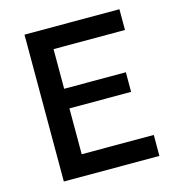

<svg xmlns="http://www.w3.org/2000/svg" viewBox="-105 -792 821 884"><g transform="rotate(-15 306.0 -350.0)"><path d="M91 0V-700H543.5V-601H203V-412H497V-318.5H203V-100H546.5V0Z"/></g></svg>

Font: Geologica Thin Roman
Style: Regular
Weight: 400
Version: Version 1.010;gftools[0.9.28]